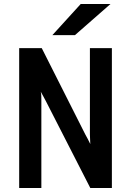

<svg xmlns="http://www.w3.org/2000/svg" viewBox="-20 -941 656 961"><path d="M76 0V-700H189L407 -268Q411.5 -260 419.5 -245Q427.5 -230 432 -220Q431.5 -233 430.8 -246Q430 -259 430 -268V-700H540V0H432L210 -434Q205.5 -442.5 197.5 -457.5Q189.5 -472.5 184 -482Q186.5 -471 186.8 -457.5Q187 -444 187 -434V0ZM242 -765 384 -921H533L355 -765Z"/></svg>

Font: Overpass Mono Light
Style: Regular
Weight: 300
Monospace: yes
Designer: Delve Withrington, Dave Bailey
Foundry: Delve Fonts LLC
Version: Version 4.000